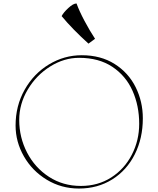

<svg xmlns="http://www.w3.org/2000/svg" viewBox="-20 -1079 915 1109"><path d="M784 -364Q784 -468 745.5 -554.5Q707 -641 629 -693Q551 -745 437 -745Q350 -745 270 -695Q190 -645 140.5 -562Q91 -479 91 -386Q91 -285 136.5 -197.5Q182 -110 263 -57.5Q344 -5 447 -5Q546 -5 622.5 -54Q699 -103 741.5 -185.5Q784 -268 784 -364ZM70 -354Q70 -468 122.5 -561Q175 -654 263 -707Q351 -760 452 -760Q562 -760 642 -709.5Q722 -659 763.5 -575.5Q805 -492 805 -396Q805 -280 758.5 -187.5Q712 -95 628 -42.5Q544 10 436 10Q334 10 250 -41Q166 -92 118 -176Q70 -260 70 -354ZM491 -827 529 -855Q498 -902 468 -958.5Q438 -1015 422 -1059Q403 -1059 374.5 -1032.5Q346 -1006 336 -986Q397 -912 491 -827Z"/></svg>

Font: TMT Limkin
Style: Regular
Weight: 400
Designer: Gabriel Drozdov
Version: Version 1.000;Glyphs 3.1.2 (3151)